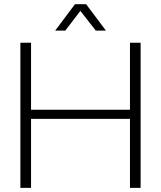

<svg xmlns="http://www.w3.org/2000/svg" viewBox="-20 -904 775 924"><path d="M78.1 0V-698.2H129.4V-376H605.5V-698.2H656.7V0H605.5V-332H129.4V0ZM340.8 -883.8H394.5L489.7 -756.8H440.9L366.7 -851.6L294.4 -756.8H245.6Z"/></svg>

Font: Sansation Light
Style: Light
Weight: 300
Designer: Bernd Montag
Version: Version 1.301